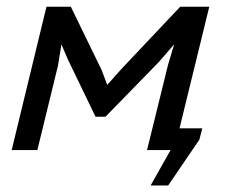

<svg xmlns="http://www.w3.org/2000/svg" viewBox="-20 -451 678 577"><path d="M484.9 -255.9 503.4 -317.9 456.5 -263.7 296.9 -100.1H267.1L184.6 -271L164.6 -317.4L154.3 -253.9L92.3 0H15.1L119.6 -430.7H192.9L285.6 -240.2L302.2 -195.8L345.7 -244.6L521.5 -430.7H608.9L519.5 -65.4H587.9L579.1 -31.2L485.4 106.4H432.6L492.7 0H421.9Z"/></svg>

Font: PT Astra Sans
Style: Italic
Weight: 400
Italic angle: -16°
Designer: A.Korolkova, I. Chaeva
Foundry: ParaType Ltd
Version: Version 1.001; ttfautohint (v1.6)